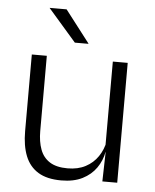

<svg xmlns="http://www.w3.org/2000/svg" viewBox="-51 -725 627 778"><g transform="rotate(5 262.5 -336.0)"><path d="M125 -487.5V-181.5Q125 -138.5 136.8 -106.8Q148.5 -75 175.5 -57.8Q202.5 -40.5 248 -40.5Q290.5 -40.5 321.2 -56.8Q352 -73 371.2 -101.2Q390.5 -129.5 397 -164.5L409.5 -120H396Q389.5 -84.5 368.8 -54.8Q348 -25 312.8 -7.2Q277.5 10.5 227 10.5Q168.5 10.5 132.8 -11.5Q97 -33.5 80.5 -75Q64 -116.5 64 -175.5V-487.5ZM454 -487.5V0H393.5L396.5 -120.5L393.5 -123.5V-487.5ZM188.5 -682 288.5 -552V-550.5H233.5L120 -681V-682Z"/></g></svg>

Font: Anek Telugu Medium Light
Style: Regular
Weight: 300
Version: Version 1.003